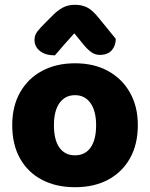

<svg xmlns="http://www.w3.org/2000/svg" viewBox="-20 -765 626 801"><path d="M555 -243Q555 -163 522.5 -105Q490 -47 431.5 -15.5Q373 16 293 16Q214 16 155 -15Q96 -46 63.5 -104Q31 -162 31 -243Q31 -322 64 -380Q97 -438 156 -469.5Q215 -501 293 -501Q372 -501 430.5 -469Q489 -437 522 -379Q555 -321 555 -243ZM293 -368Q252 -368 228.5 -335.5Q205 -303 205 -243Q205 -181 228 -149Q251 -117 293 -117Q335 -117 358 -149.5Q381 -182 381 -243Q381 -302 357.5 -335Q334 -368 293 -368ZM330 -577 290 -626Q264 -597 247.5 -578.5Q231 -560 209 -534Q170 -534 147 -552Q124 -570 124 -598Q124 -618 135 -632.5Q146 -647 168 -669L202 -703Q221 -722 242.5 -733.5Q264 -745 293 -745Q319 -745 341.5 -735Q364 -725 392 -690L463 -603Q463 -575 446.5 -555.5Q430 -536 396 -536Q377 -536 361.5 -547Q346 -558 330 -577Z"/></svg>

Font: Baloo Tamma 2 ExtraBold
Style: Regular
Weight: 800
Designer: Divya Kowshik, Shuchita Grover and Ek Type
Foundry: Ek Type
Version: Version 1.700